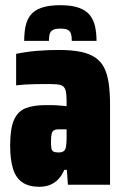

<svg xmlns="http://www.w3.org/2000/svg" viewBox="-20 -710 476 738"><path d="M131 8Q91 8 66 -9Q41 -26 30 -61.5Q19 -97 19 -150Q19 -215 33.5 -248.5Q48 -282 78.5 -294Q109 -306 156 -306Q165 -306 174 -306Q183 -306 193 -305.5Q203 -305 213.5 -304Q224 -303 236 -302V-322Q236 -346 233 -359.5Q230 -373 221.5 -379Q213 -385 196.5 -386Q180 -387 154 -387Q133 -387 113 -386.5Q93 -386 75.5 -385Q58 -384 42 -382V-503Q80 -511 121.5 -514.5Q163 -518 206 -518Q255 -518 289.5 -511Q324 -504 346.5 -488.5Q369 -473 381 -448.5Q393 -424 398 -389Q403 -354 403 -307V0H241L237 -57H227Q218 -36 204.5 -21.5Q191 -7 172.5 0.5Q154 8 131 8ZM205 -124Q213 -124 218 -125.5Q223 -127 226.5 -130.5Q230 -134 232 -139Q234 -145 235 -157Q236 -169 236 -186V-213H207Q195 -213 188 -209.5Q181 -206 178.5 -195.5Q176 -185 176 -165Q176 -149 177.5 -140Q179 -131 185.5 -127.5Q192 -124 205 -124ZM212 -690Q256 -690 283.5 -680Q311 -670 325.5 -651.5Q340 -633 345.5 -608Q351 -583 351 -553H256Q256 -569 253 -579.5Q250 -590 241 -595Q232 -600 212 -600Q193 -600 183.5 -595Q174 -590 171 -579.5Q168 -569 168 -553H73Q73 -583 78 -608Q83 -633 97 -651.5Q111 -670 139 -680Q167 -690 212 -690Z"/></svg>

Font: Saira Condensed Black
Style: Regular
Weight: 900
Width: 3
Designer: Hector Gatti with collaboration of the Omnibus-Type team
Foundry: Omnibus-Type
Version: Version 1.101